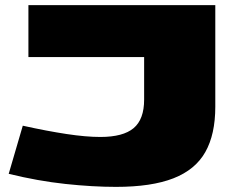

<svg xmlns="http://www.w3.org/2000/svg" viewBox="-20 -720 935 750"><path d="M14 -41 69 -229Q164 -208 240 -196.5Q316 -185 372 -185Q461 -185 502 -219.5Q543 -254 543 -331V-497H91V-700H821V-303Q821 -195 782 -126Q743 -57 657.5 -23.5Q572 10 433 10Q342 10 235 -1.5Q128 -13 14 -41Z"/></svg>

Font: Georama Extra Expanded ExtraBold
Style: Regular
Weight: 800
Width: 8
Designer: Jean-Baptiste Levee
Foundry: Production Type
Version: Version 1.000